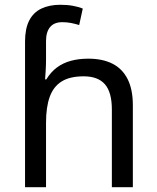

<svg xmlns="http://www.w3.org/2000/svg" viewBox="-20 -785 657 805"><path d="M85 -611Q85 -665 102.5 -699Q120 -733 153.5 -749Q187 -765 233 -765Q262 -765 286.5 -760.5Q311 -756 327 -749L312 -680Q296 -685 278.5 -688.5Q261 -692 241 -692Q207 -692 190 -671.5Q173 -651 173 -613V-535Q173 -513 171.5 -488Q170 -463 169 -452H174Q193 -483 218.5 -502Q244 -521 277 -530Q310 -539 350 -539Q410 -539 451.5 -518Q493 -497 515 -453.5Q537 -410 537 -343V0H449V-326Q449 -398 420 -431.5Q391 -465 331 -465Q273 -465 238.5 -443.5Q204 -422 188.5 -379Q173 -336 173 -271V0H85Z"/></svg>

Font: uhindi25
Style: Book
Weight: 400
Designer: Jelle Bosma - Monotype Design Team
Foundry: Monotype Imaging Inc.
Version: Version 2.003